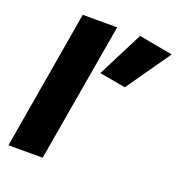

<svg xmlns="http://www.w3.org/2000/svg" viewBox="-139 -896 943 1012"><g transform="rotate(20 332.5 -390.0)"><path d="M153 -780 20 0H212L346 -780ZM475 -779 345 -523 492 -497 665 -744Z"/></g></svg>

Font: Jost Black
Style: Italic
Weight: 900
Italic angle: -5°
Version: Version 3.710